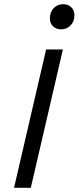

<svg xmlns="http://www.w3.org/2000/svg" viewBox="-20 -896 375 916"><path d="M280 -660 127 0H47L200 -660ZM272 -756Q248 -756 233 -770.5Q218 -785 218 -808Q218 -839 236.5 -857.5Q255 -876 281 -876Q305 -876 320 -861.5Q335 -847 335 -824Q335 -793 316.5 -774.5Q298 -756 272 -756Z"/></svg>

Font: Work Sans
Style: Italic
Weight: 400
Italic angle: -13°
Designer: Wei Huang
Foundry: Wei Huang
Version: Version 2.012